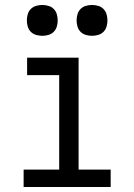

<svg xmlns="http://www.w3.org/2000/svg" viewBox="-20 -752 540 772"><path d="M75 0V-70H218V-450H89V-520H296V-70H425V0ZM350 -608Q338 -608 325.5 -611.5Q313 -615 304 -624Q295 -633 291.5 -645.5Q288 -658 288 -670Q288 -682 291.5 -694.5Q295 -707 304 -716Q313 -725 325.5 -728.5Q338 -732 350 -732Q362 -732 374.5 -728.5Q387 -725 396 -716Q405 -707 408.5 -694.5Q412 -682 412 -670Q412 -658 408.5 -645.5Q405 -633 396 -624Q387 -615 374.5 -611.5Q362 -608 350 -608ZM150 -608Q138 -608 125.5 -611.5Q113 -615 104 -624Q95 -633 91.5 -645.5Q88 -658 88 -670Q88 -682 91.5 -694.5Q95 -707 104 -716Q113 -725 125.5 -728.5Q138 -732 150 -732Q162 -732 174.5 -728.5Q187 -725 196 -716Q205 -707 208.5 -694.5Q212 -682 212 -670Q212 -658 208.5 -645.5Q205 -633 196 -624Q187 -615 174.5 -611.5Q162 -608 150 -608Z"/></svg>

Font: HulyMono
Style: Regular
Weight: 400
Monospace: yes
Designer: Belleve Invis
Foundry: Belleve Invis
Version: Version 33.2.5; ttfautohint (v1.8.4)